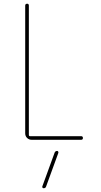

<svg xmlns="http://www.w3.org/2000/svg" viewBox="-20 -750 540 1030"><path d="M272.5 70.3Q275.4 60.5 286.1 59.6Q290 59.6 292 63Q293.9 66.4 293 70.3L227.5 250Q224.6 259.8 213.9 259.8Q210 259.8 208 256.8Q206.1 253.9 207 250ZM150.4 0Q135.7 0 125.5 -9.8Q115.2 -19.5 115.2 -35.2V-719.7Q115.2 -729.5 125 -730Q134.8 -730.5 134.8 -719.7V-25.4Q134.8 -20.5 139.6 -19.5H415Q424.8 -19.5 424.8 -9.8Q424.8 0 415 0Z"/></svg>

Font: Rounded Mgen+ 1m thin
Style: Regular
Weight: 100
Designer: [Source Han Sans]
Ryoko NISHIZUKA  (kana & ideographs); Paul D. Hunt (Latin, Greek & Cyrillic); Wenlong ZHANG  (bopomofo
Version: Version 1.059.20150602